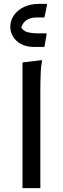

<svg xmlns="http://www.w3.org/2000/svg" viewBox="-20 -970 324 990"><path d="M96 -648 196 -660V-652Q192 -634 190.5 -607Q189 -580 188.5 -552Q188 -524 188 -504V0H96ZM33 -831Q33 -863 51 -890Q69 -917 102.5 -933.5Q136 -950 182 -950H222V-942L209 -880H171Q134 -880 113 -863.5Q92 -847 88 -818L83 -837Q98 -810 122 -804Q146 -798 171 -798H220V-791L209 -728H155Q115 -728 87.5 -743.5Q60 -759 46.5 -782.5Q33 -806 33 -831Z"/></svg>

Font: Kufam
Style: Regular
Weight: 400
Designer: Wael Morcos, Artur Schmal
Foundry: Original Type
Version: Version 1.301; ttfautohint (v1.8.3)